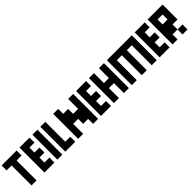

<svg xmlns="http://www.w3.org/2000/svg" viewBox="352 -1814 3403 3403"><g transform="rotate(-45 2053.5 -112.5)"><path d="M125 200.2V-299.8H0V-424.8H375V-299.8H250V200.2Z M448.2 200.2V-424.8H698.2V-299.8H573.2V-174.8H698.2V-49.8H573.2V75.2H698.2V200.2Z M771.5 200.2V-424.8H896.5V200.2Z M969.7 200.2V-424.8H1094.7V75.2H1219.7V200.2Z M1293 200.2V-424.8H1418V-299.8H1543V-174.8H1668V-424.8H1793V200.2H1668V75.2H1543V-49.8H1418V200.2Z M1866.2 200.2V-424.8H2116.2V-299.8H1991.2V-174.8H2116.2V-49.8H1991.2V75.2H2116.2V200.2Z M2189.5 200.2V-424.8H2314.5V-174.8H2439.5V-424.8H2564.5V200.2H2439.5V-49.8H2314.5V200.2Z M2637.7 200.2V-424.8H3262.7V200.2H3137.7V-299.8H3012.7V200.2H2887.7V-299.8H2762.7V200.2Z M3335.9 200.2V-424.8H3585.9V-299.8H3460.9V-174.8H3585.9V-49.8H3460.9V75.2H3585.9V200.2Z M3909.2 200.2V75.2H4034.2V200.2ZM3909.2 -174.8V-299.8H3784.2V-174.8ZM3659.2 200.2V-424.8H4034.2V-49.8H3909.2V75.2H3784.2V200.2Z"/></g></svg>

Font: Ishtika
Style: Block
Weight: 400
Designer: Kailash Nadh
Version: Version 2.3